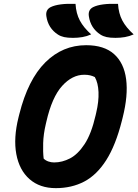

<svg xmlns="http://www.w3.org/2000/svg" viewBox="-20 -954 712 994"><path d="M371 -934Q374 -884 393.5 -847.5Q413 -811 452 -776Q430 -766 406.5 -762Q383 -758 358 -758Q330 -758 312 -762Q294 -766 280 -775Q229 -808 220 -870Q215 -903 242 -917Q282 -937 371 -934ZM591 -934Q594 -884 613.5 -847.5Q633 -811 672 -776Q650 -766 626.5 -762Q603 -758 578 -758Q550 -758 532 -762Q514 -766 500 -775Q449 -808 440 -870Q435 -903 462 -917Q502 -937 591 -934ZM426 -720Q519 -720 570.5 -674Q622 -628 633 -544Q644 -460 615 -345L611 -329Q579 -202 530 -125Q481 -48 416 -14Q351 20 269 20Q186 20 133 -26.5Q80 -73 64.5 -156Q49 -239 76 -347L80 -363Q125 -542 214.5 -631Q304 -720 426 -720ZM217 -311Q205 -260 203.5 -214Q202 -168 206 -133Q216 -123 230.5 -118Q245 -113 260 -113Q302 -113 342.5 -134Q383 -155 418 -208Q453 -261 475 -357L478 -370Q492 -429 490 -477Q488 -525 471 -555Q459 -561 446 -564Q433 -567 416 -567Q354 -567 301.5 -509Q249 -451 220 -324Z"/></svg>

Font: Recursive Sn Csl St XBd
Style: Italic
Weight: 800
Italic angle: -15°
Version: Version 1.079;hotconv 1.0.112;makeotfexe 2.5.65598; ttfautoh